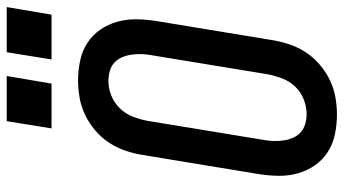

<svg xmlns="http://www.w3.org/2000/svg" viewBox="-240 -750 998 557"><g transform="rotate(-90 258.5 -471.0)"><path d="M205 8Q176 8 147.5 2Q119 -4 96 -19Q73 -34 57.5 -56.5Q42 -79 34.5 -106Q27 -133 27.5 -162.5Q28 -192 33 -222L88 -556Q92 -581 100.5 -606Q109 -631 123.5 -653Q138 -675 159 -693Q180 -711 204 -722.5Q228 -734 253.5 -738.5Q279 -743 304 -743Q333 -743 361.5 -737Q390 -731 413 -716Q436 -701 451.5 -678.5Q467 -656 474.5 -629Q482 -602 481.5 -572.5Q481 -543 476 -513L421 -179Q417 -154 408.5 -129Q400 -104 385.5 -82Q371 -60 350 -42Q329 -24 305 -12.5Q281 -1 255.5 3.5Q230 8 205 8ZM207 -80Q228 -80 249.5 -88.5Q271 -97 286.5 -113.5Q302 -130 310 -151Q318 -172 322 -193L377 -528Q380 -543 380.5 -558Q381 -573 379 -587.5Q377 -602 371.5 -615Q366 -628 356 -637.5Q346 -647 331.5 -651Q317 -655 302 -655Q281 -655 260 -646.5Q239 -638 223 -621.5Q207 -605 199 -584Q191 -563 187 -542L132 -207Q129 -192 128.5 -177Q128 -162 130 -147.5Q132 -133 137.5 -120Q143 -107 153.5 -97.5Q164 -88 178 -84Q192 -80 207 -80ZM495 -820H365L386 -950H517ZM295 -820H165L186 -950H317Z"/></g></svg>

Font: Iosevka SS04 Semibold
Style: Italic
Weight: 600
Italic angle: -9°
Monospace: yes
Designer: Belleve Invis
Foundry: Belleve Invis
Version: Version 19.0.0; ttfautohint (v1.8.4)